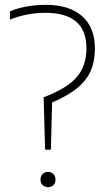

<svg xmlns="http://www.w3.org/2000/svg" viewBox="-20 -769 444 794"><path d="M166.5 -150 160.5 -366.5Q259.5 -404.5 298.5 -451.5Q337.5 -498.5 337.5 -569Q337.5 -716 168 -716Q91 -716 21 -688V-722Q51 -735 90 -742Q129 -749 168.5 -749Q267 -749 319.8 -702Q372.5 -655 372.5 -568.5Q372.5 -517 356 -477.8Q339.5 -438.5 301 -406.2Q262.5 -374 195.5 -345L190.5 -150ZM178.5 5Q165 5 156.2 -3.8Q147.5 -12.5 147.5 -26Q147.5 -40.5 156.2 -49.2Q165 -58 178.5 -58Q192 -58 200.8 -49.2Q209.5 -40.5 209.5 -26Q209.5 -12.5 201.2 -3.8Q193 5 178.5 5Z"/></svg>

Font: Encode Sans SmCnd Th
Style: Regular
Weight: 100
Width: 4
Designer: Multiple Designers
Foundry: Impallari Type
Version: Version 3.002; ttfautohint (v1.8.3) -l 8 -r 50 -G 200 -x 14 